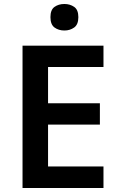

<svg xmlns="http://www.w3.org/2000/svg" viewBox="-20 -943 598 963"><path d="M499 0H93V-714H499V-607H221V-425H481V-318H221V-108H499ZM303 -923Q331 -923 352 -908.5Q373 -894 373 -857Q373 -820 352 -805Q331 -790 303 -790Q274 -790 253.5 -805Q233 -820 233 -857Q233 -894 253.5 -908.5Q274 -923 303 -923Z"/></svg>

Font: Noto Sans Gurmukhi UI SemiBold
Style: Regular
Weight: 600
Designer: Jelle Bosma - Monotype Design Team
Foundry: Monotype Imaging Inc.
Version: Version 2.004; ttfautohint (v1.8.4.7-5d5b)